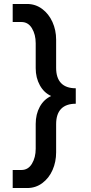

<svg xmlns="http://www.w3.org/2000/svg" viewBox="-20 -832 458 968"><path d="M44 25H88Q122 25 141 -6.5Q160 -38 160 -82V-207Q160 -256 180.5 -293.5Q201 -331 238 -348Q202 -364 181 -402Q160 -440 160 -488V-614Q160 -658 141 -689.5Q122 -721 88 -721H44V-812H116Q159 -812 192.5 -787Q226 -762 244.5 -721Q263 -680 263 -632V-490Q263 -439 288 -413Q313 -387 362 -387V-309Q313 -309 288 -283Q263 -257 263 -206V-64Q263 -16 245 25Q227 66 193.5 91Q160 116 117 116H44Z"/></svg>

Font: Amiko SemiBold
Style: Regular
Weight: 600
Designer: Pablo Impallari, Rodrigo Fuenzalida, Andres Torresi
Foundry: Impallari Type
Version: Version 1.001; ttfautohint (v1.3)